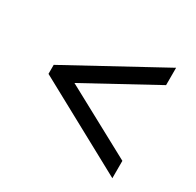

<svg xmlns="http://www.w3.org/2000/svg" viewBox="-121 -756 810 795"><g transform="rotate(30 283.5 -358.0)"><path d="M506 -94 61 -336V-379L506 -622V-539L173 -357L506 -177Z"/></g></svg>

Font: Noto Serif Hebrew ExtraBold
Style: Regular
Weight: 800
Version: Version 2.003